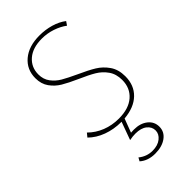

<svg xmlns="http://www.w3.org/2000/svg" viewBox="-282 -737 1080 1080"><g transform="rotate(-45 258.0 -197.5)"><path d="M282 6 251 88Q259 87 275 87Q325 87 356.5 112Q388 137 388 177Q388 218 353.5 243Q319 268 264 268Q207 268 171 236L182 216Q219 246 265 246Q307 246 332.5 225.5Q358 205 358 177Q358 148 333.5 128.5Q309 109 265 109Q243 109 218 114L257 7H255Q196 7 144.5 -12Q93 -31 58 -66L76 -88Q111 -53 158 -34.5Q205 -16 259 -16Q338 -16 382 -54.5Q426 -93 426 -157Q426 -204 403 -236.5Q380 -269 346.5 -289Q313 -309 256 -334Q200 -359 166.5 -379Q133 -399 110 -431Q87 -463 87 -509Q87 -578 137.5 -620.5Q188 -663 273 -663Q320 -663 363 -650.5Q406 -638 437 -614L422 -592Q393 -614 353 -627.5Q313 -641 270 -641Q197 -641 155.5 -605Q114 -569 114 -512Q114 -473 135 -445Q156 -417 187 -399Q218 -381 270 -357Q330 -330 366 -308Q402 -286 427.5 -249.5Q453 -213 453 -159Q453 -88 408 -44.5Q363 -1 282 6Z"/></g></svg>

Font: Ysabeau Extralight
Style: Regular
Weight: 200
Designer: Christian Thalmann (Catharsis Fonts)
Version: Version 0.003